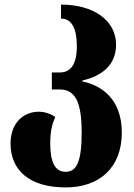

<svg xmlns="http://www.w3.org/2000/svg" viewBox="-20 -563 582 837"><path d="M266 254C414 254 511 168 511 15C511 -132 422 -191 339 -208V-212C422 -231 486 -278 486 -368C486 -474 388 -543 246 -543V-482C292 -482 315 -440 315 -362C315 -282 288 -247 240 -247H206V-173H240C309 -173 336 -117 336 15C336 142 314 186 266 186C219 186 199 142 199 63C199 8 208 -24 221 -53C201 -67 175 -76 149 -76C86 -76 26 -31 26 63C26 178 107 254 266 254Z"/></svg>

Font: Noto Serif Georgian Condensed Black
Style: Regular
Weight: 900
Width: 3
Designer: Monotype Design Team, Akaki Razmadze
Foundry: Google LLC
Version: Version 2.003